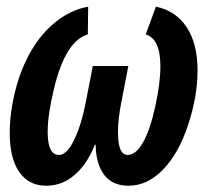

<svg xmlns="http://www.w3.org/2000/svg" viewBox="-20 -559 640 588"><path d="M373.5 9.8Q324.2 9.8 299.1 -23.4Q273.9 -56.6 272.9 -115.7H270.5Q247.1 -56.6 208.7 -23.4Q170.4 9.8 121.1 9.8Q68.8 9.8 39.3 -31.7Q9.8 -73.2 9.8 -151.9Q9.8 -213.9 27.3 -283Q44.9 -352.1 77.1 -406Q109.4 -460 153.6 -494.4Q197.8 -528.8 250 -538.6L249 -453.6Q214.8 -443.8 188.7 -402.1Q162.6 -360.4 144.3 -283.2Q126 -206.1 126 -154.8Q126 -84.5 160.6 -84.5Q185.1 -84.5 207.5 -131.6Q230 -178.7 243.2 -248.5L264.2 -356.9H373L352.1 -248.5Q341.3 -195.8 341.3 -153.3Q341.3 -84.5 371.1 -84.5Q396 -84.5 417.7 -122.3Q439.5 -160.2 455.3 -232.2Q471.2 -304.2 471.2 -356.4Q471.2 -439.9 426.3 -453.6L457.5 -538.6Q519 -525.9 552 -475.3Q585 -424.8 585 -343.3Q585 -263.7 555.9 -176Q526.9 -88.4 479 -39.3Q431.2 9.8 373.5 9.8Z"/></svg>

Font: Cousine
Style: Bold Italic
Weight: 700
Italic angle: -12°
Monospace: yes
Designer: Steve Matteson
Foundry: Ascender Corporation
Version: Version 1.20